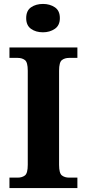

<svg xmlns="http://www.w3.org/2000/svg" viewBox="-20 -955 441 975"><path d="M28 0V-53H70Q92 -53 106.5 -64Q121 -75 121 -118V-596Q121 -639 106.5 -650Q92 -661 70 -661H28V-714H373V-661H331Q309 -661 294.5 -650Q280 -639 280 -596V-118Q280 -75 294.5 -64Q309 -53 331 -53H373V0ZM198.1 -791Q162 -791 137.5 -808.5Q113 -826 113 -863Q113 -901 137.8 -918Q162.5 -935 198.5 -935Q233 -935 258.5 -918Q284 -901 284 -863Q284 -826 258.4 -808.5Q232.8 -791 198.1 -791Z"/></svg>

Font: Noto Serif NP Hmong
Style: Regular
Weight: 400
Designer: Dalton Maag Ltd
Foundry: Dalton Maag Ltd
Version: Version 1.001